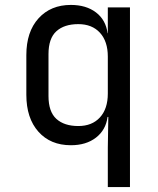

<svg xmlns="http://www.w3.org/2000/svg" viewBox="-20 -580 640 780"><path d="M418 180V20L420 -105H417Q410 -52 370 -21Q330 10 268 10Q185 10 136 -45Q87 -100 87 -195V-356Q87 -451 136.5 -505.5Q186 -560 268 -560Q330 -560 370 -529.5Q410 -499 417 -445H418V-550H508V180ZM298 -68Q354 -68 386 -103Q418 -138 418 -200V-350Q418 -412 386 -447Q354 -482 298 -482Q241 -482 209 -453Q177 -424 177 -360V-190Q177 -126 209 -97Q241 -68 298 -68Z"/></svg>

Font: JetBrains Mono NL
Style: Regular
Weight: 400
Monospace: yes
Designer: Philipp Nurullin, Konstantin Bulenkov
Foundry: JetBrains
Version: Version 2.305; ttfautohint (v1.8.4.7-5d5b)